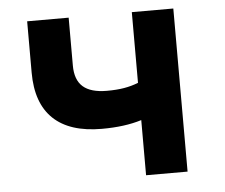

<svg xmlns="http://www.w3.org/2000/svg" viewBox="-47 -666 844 719"><g transform="rotate(-5 375.0 -306.5)"><path d="M324.3 -187.5Q203.6 -187.5 141.9 -246.3Q80.3 -305.1 80.3 -420V-613.1H236.3V-433.1Q236.3 -379.1 265.5 -353.4Q294.8 -327.7 355.3 -327.7Q392.1 -327.7 420.3 -332.5Q448.6 -337.3 473.7 -347.4V-613.1H629.7V0H473.7V-207.3Q410.7 -187.5 324.3 -187.5Z"/></g></svg>

Font: Martian Mono sWd Rg
Style: Regular
Weight: 400
Width: 6
Monospace: yes
Designer: Roman Shamin
Foundry: Evil Martians
Version: Version 1.000